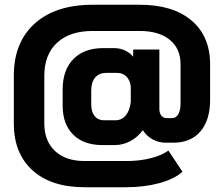

<svg xmlns="http://www.w3.org/2000/svg" viewBox="-20 -746 940 806"><path d="M38 -228V-428Q38 -568 125.5 -647Q213 -726 369 -726H567Q706 -726 784 -660Q862 -594 862 -476V-327Q862 -242 821.5 -194.5Q781 -147 708 -147H676Q646 -147 620.5 -161Q595 -175 580 -199H579Q558 -170 527 -153.5Q496 -137 462 -137H410Q331 -137 287 -181Q243 -225 243 -303V-370Q243 -452 288 -498Q333 -544 413 -544H459Q483 -544 504 -534.5Q525 -525 539 -508V-538H649V-289Q649 -271 657.5 -260.5Q666 -250 682 -250H702Q719 -250 728.5 -266.5Q738 -283 738 -313V-476Q738 -542 692.5 -579Q647 -616 567 -616H369Q273 -616 219.5 -566.5Q166 -517 166 -428V-228Q166 -154 211 -112Q256 -70 335 -70H511Q565 -70 611.5 -81.5Q658 -93 687 -114L746 -25Q711 6 648 23Q585 40 508 40H335Q195 40 116.5 -31Q38 -102 38 -228ZM464 -241Q491 -241 508 -261.5Q525 -282 529 -319V-382Q526 -409 511 -424.5Q496 -440 472 -440H425Q396 -440 379.5 -420.5Q363 -401 363 -366V-307Q363 -276 377.5 -258.5Q392 -241 417 -241Z"/></svg>

Font: Bai Jamjuree
Style: Bold
Weight: 700
Designer: Katatrad Aksorn Co.,Ltd.
Foundry: Cadson Demak Co.,Ltd.
Version: Version 1.000; ttfautohint (v1.6)